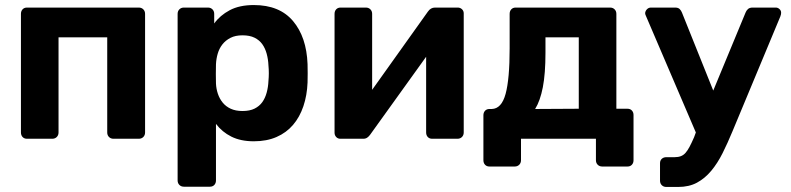

<svg xmlns="http://www.w3.org/2000/svg" viewBox="-20 -550 3136 761"><path d="M87 0Q76 0 69.5 -7Q63 -14 63 -25V-495Q63 -506 69.5 -513Q76 -520 87 -520H530Q541 -520 548 -513Q555 -506 555 -495V-25Q555 -14 548 -7Q541 0 530 0H430Q419 0 412 -7Q405 -14 405 -25V-402H212V-25Q212 -14 205 -7Q198 0 187 0Z M709 190Q698 190 691 183Q684 176 684 165V-495Q684 -506 691 -513Q698 -520 709 -520H804Q815 -520 822 -513Q829 -506 829 -495V-457Q852 -489 890.5 -509.5Q929 -530 986 -530Q1088 -530 1141.5 -466.5Q1195 -403 1199 -296Q1200 -260 1199 -223Q1197 -172 1182.5 -129Q1168 -86 1141.5 -55Q1115 -24 1076 -7Q1037 10 986 10Q934 10 897 -8.5Q860 -27 836 -59V165Q836 176 829.5 183Q823 190 812 190ZM941 -110Q970 -110 989 -119.5Q1008 -129 1019.5 -145Q1031 -161 1037 -183Q1043 -205 1044 -229Q1047 -260 1044 -291Q1043 -315 1037 -337Q1031 -359 1019.5 -375Q1008 -391 989 -400.5Q970 -410 941 -410Q913 -410 893.5 -400Q874 -390 861.5 -374Q849 -358 843 -337.5Q837 -317 836 -295Q835 -256 836 -219Q837 -198 843.5 -178.5Q850 -159 862.5 -143.5Q875 -128 894.5 -119Q914 -110 941 -110Z M1329 0Q1319 0 1312.5 -7Q1306 -14 1306 -24V-495Q1306 -506 1312.5 -513Q1319 -520 1330 -520H1430Q1441 -520 1448 -513Q1455 -506 1455 -495V-194L1676 -504Q1687 -520 1704 -520H1794Q1804 -520 1811 -513.5Q1818 -507 1818 -497V-25Q1818 -14 1811 -7Q1804 0 1793 0H1693Q1682 0 1675.5 -7Q1669 -14 1669 -25V-325L1447 -16Q1442 -9 1435.5 -4.5Q1429 0 1420 0Z M1920 110Q1909 110 1902.5 103Q1896 96 1896 85V-93Q1896 -104 1902.5 -111Q1909 -118 1920 -118H1929Q1968 -119 1984 -178Q2000 -237 2000 -358V-495Q2000 -506 2006.5 -513Q2013 -520 2024 -520H2398Q2409 -520 2416 -513Q2423 -506 2423 -495V-119H2467Q2478 -119 2484.5 -112Q2491 -105 2491 -94V85Q2491 96 2484.5 103Q2478 110 2467 110H2367Q2356 110 2349 103Q2342 96 2342 85V0H2045V85Q2045 96 2038 103Q2031 110 2020 110ZM2274 -119V-402H2142V-341Q2142 -258 2131.5 -204Q2121 -150 2101 -118Z M2621 191Q2610 191 2603 184Q2596 177 2596 166V97Q2596 86 2603 79.5Q2610 73 2621 73H2654Q2668 73 2678.5 69Q2689 65 2697 56Q2705 47 2713 32Q2721 17 2731 -6L2738 -25L2541 -485Q2537 -493 2537 -498Q2538 -507 2544.5 -513.5Q2551 -520 2560 -520H2656Q2668 -520 2674 -514Q2680 -508 2683 -500L2807 -191L2935 -500Q2938 -508 2944.5 -514Q2951 -520 2963 -520H3055Q3063 -520 3069.5 -514Q3076 -508 3076 -500Q3076 -497 3075.5 -493.5Q3075 -490 3073 -485L2883 -29Q2864 17 2844 57Q2824 97 2799 127Q2774 157 2742.5 174Q2711 191 2668 191Z"/></svg>

Font: Fz Rubik SemBd
Style: Regular
Weight: 600
Designer: Hubert and Fischer
Foundry: Hubert and Fischer
Version: Vit hóa bi FontZin.com